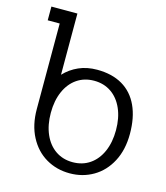

<svg xmlns="http://www.w3.org/2000/svg" viewBox="-115 -861 831 959"><g transform="rotate(15 300.0 -381.5)"><path d="M93.5 -259V-701H31.5V-772H166V-455.5Q197.5 -489 240 -507.8Q282.5 -526.5 334.5 -526.5Q412 -526.5 465.8 -495Q519.5 -463.5 547.2 -403.5Q575 -343.5 575 -259Q575 -176.5 543 -115.8Q511 -55 456.2 -23Q401.5 9 334.5 9Q267 9 212.2 -23Q157.5 -55 125.5 -115.8Q93.5 -176.5 93.5 -259ZM503 -259Q503 -322 482 -369.8Q461 -417.5 423 -443.5Q385 -469.5 334.5 -469.5Q284 -469.5 246 -443.5Q208 -417.5 187 -369.8Q166 -322 166 -259Q166 -196 187 -148.2Q208 -100.5 246 -74.5Q284 -48.5 334.5 -48.5Q385 -48.5 423 -74.5Q461 -100.5 482 -148.2Q503 -196 503 -259Z"/></g></svg>

Font: JuliaMono Light
Style: Regular
Weight: 300
Monospace: yes
Designer: cormullion
Foundry: corm
Version: Version 0.054; ttfautohint (v1.8.4)